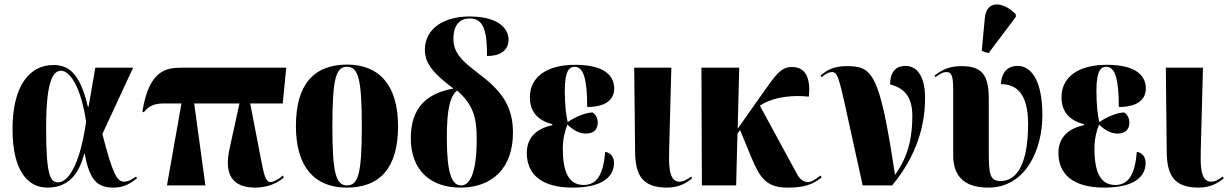

<svg xmlns="http://www.w3.org/2000/svg" viewBox="-20 -844 5591 874"><path d="M196 10C287 10 338 -46 363 -143H366C388 -18 428 10 497 10C537 10 569 -4 604 -33L599 -40C578 -25 562 -17 545 -17C513 -17 493 -51 446 -234L586 -536H414L383 -358H380C343 -516 289 -548 223 -548C115 -548 37 -454 37 -257C37 -65 107 10 196 10ZM245 -14C207 -14 190 -50 190 -264C190 -471 220 -522 258 -522C297 -522 348 -452 372 -290C341 -74 283 -14 245 -14Z M740 0H915L864 -373H1070L1025 -167C998 -46 1041 10 1142 10C1179 10 1231 0 1272 -36L1267 -45C1254 -31 1225 -15 1212 -15C1186 -15 1180 -58 1163 -145L1119 -373H1267L1283 -536H806C733 -536 658 -521 628 -336L635 -333C655 -361 684 -373 723 -373H806Z M1558 10C1712 10 1792 -82 1792 -270C1792 -458 1704 -550 1561 -550C1407 -550 1327 -458 1327 -270C1327 -82 1414 10 1558 10ZM1560 0C1509 0 1493 -55 1493 -270C1493 -485 1509 -540 1559 -540C1611 -540 1627 -485 1627 -270C1627 -55 1611 0 1560 0Z M2076 10C2220 10 2315 -78 2315 -240C2315 -353 2271 -424 2164 -505C2085 -565 2044 -601 2044 -668C2044 -733 2076 -760 2117 -760C2180 -760 2197 -709 2197 -589C2256 -589 2295 -614 2295 -663C2295 -711 2253 -769 2117 -769C2001 -769 1914 -714 1914 -617C1914 -554 1956 -507 2044 -441C1922 -419 1850 -354 1850 -214C1850 -71 1938 10 2076 10ZM2079 0C2037 0 2014 -54 2014 -217C2014 -349 2029 -406 2061 -432C2132 -368 2150 -314 2150 -212C2150 -53 2118 0 2079 0Z M2586 10C2733 10 2775 -47 2775 -102C2775 -127 2762 -148 2735 -153C2727 -55 2700 -2 2637 -2C2570 -2 2542 -59 2542 -168C2542 -209 2551 -249 2563 -277C2592 -249 2619 -236 2647 -236C2685 -236 2701 -257 2701 -286C2701 -303 2694 -321 2678 -332C2645 -332 2597 -311 2564 -288C2557 -322 2551 -363 2551 -431C2551 -525 2573 -540 2596 -540C2634 -540 2653 -490 2653 -357C2754 -357 2776 -404 2776 -441C2776 -490 2744 -549 2598 -549C2468 -549 2392 -493 2392 -401C2392 -339 2425 -296 2494 -279V-274C2417 -258 2378 -213 2378 -148C2378 -50 2446 10 2586 10Z M3017 10C3077 10 3114 -18 3131 -33L3126 -40C3108 -27 3092 -17 3072 -17C3021 -17 3025 -105 3026 -160L3036 -536H2867L2871 -153C2872 -44 2906 10 3017 10Z M3175 0H3331L3337 -236L3349 -252L3400 -128C3437 -39 3467 10 3562 10C3621 10 3669 5 3720 -36L3715 -45C3688 -24 3672 -15 3658 -15C3641 -15 3622 -26 3609 -50L3439 -363C3480 -391 3554 -415 3662 -404C3670 -483 3651 -539 3585 -539C3533 -539 3509 -500 3450 -417L3338 -258L3345 -536H3173Z M3907 0H4041C4154 -136 4191 -274 4191 -398C4191 -490 4159 -544 4101 -544C4068 -544 4032 -527 4032 -460C4090 -444 4133 -411 4133 -316C4133 -226 4118 -136 4054 -48C3984 -516 3951 -543 3833 -543C3770 -543 3740 -521 3715 -500L3720 -493C3742 -511 3757 -516 3767 -516C3802 -516 3800 -478 3907 0Z M4480 -602 4604 -767V-779C4549 -836 4471 -847 4463 -762L4449 -612ZM4479 10C4649 10 4725 -163 4725 -319C4725 -490 4667 -544 4613 -544C4562 -544 4539 -510 4536 -461C4608 -461 4660 -417 4660 -279C4660 -110 4615 -20 4535 -20C4486 -20 4481 -50 4481 -154V-396C4481 -506 4447 -543 4356 -543C4310 -543 4273 -531 4234 -500L4239 -493C4259 -509 4274 -516 4287 -516C4312 -516 4319 -500 4319 -433V-138C4319 -52 4359 10 4479 10Z M5006 10C5153 10 5195 -47 5195 -102C5195 -127 5182 -148 5155 -153C5147 -55 5120 -2 5057 -2C4990 -2 4962 -59 4962 -168C4962 -209 4971 -249 4983 -277C5012 -249 5039 -236 5067 -236C5105 -236 5121 -257 5121 -286C5121 -303 5114 -321 5098 -332C5065 -332 5017 -311 4984 -288C4977 -322 4971 -363 4971 -431C4971 -525 4993 -540 5016 -540C5054 -540 5073 -490 5073 -357C5174 -357 5196 -404 5196 -441C5196 -490 5164 -549 5018 -549C4888 -549 4812 -493 4812 -401C4812 -339 4845 -296 4914 -279V-274C4837 -258 4798 -213 4798 -148C4798 -50 4866 10 5006 10Z M5437 10C5497 10 5534 -18 5551 -33L5546 -40C5528 -27 5512 -17 5492 -17C5441 -17 5445 -105 5446 -160L5456 -536H5287L5291 -153C5292 -44 5326 10 5437 10Z"/></svg>

Font: Noto Serif Display ExtraCondensed Black
Style: Regular
Weight: 900
Width: 2
Designer: Monotype Design Team
Foundry: Monotype Imaging Inc.
Version: Version 2.009